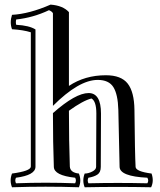

<svg xmlns="http://www.w3.org/2000/svg" viewBox="-20 -788 690 827"><path d="M360.8 -22.5Q355 -11.2 360.8 1.5Q487.8 -1.5 614.7 1.5Q622.1 -10.3 614.7 -22.5Q496.1 -28.3 495.1 -69.3L489.7 -314.9Q487.8 -381.8 468.3 -412.8Q448.7 -443.8 400.9 -443.8Q319.8 -443.8 208 -332V-731Q204.1 -738.8 190.9 -744.1Q123 -711.9 49.8 -704.1Q46.9 -691.9 49.8 -681.2Q106 -678.2 132.8 -661.1V-69.3Q131.8 -33.2 48.8 -22.5Q43 -11.2 48.8 1.5Q176.8 -3.4 303.7 1.5Q310.1 -11.2 303.7 -22.5Q212.9 -32.2 211.9 -69.3Q208 -173.3 208 -300.8Q305.7 -387.2 361.8 -387.2Q415 -387.2 415 -298.8L414.1 -69.3Q414.1 -45.4 399.4 -35.9Q384.8 -26.4 360.8 -22.5ZM344.7 18.6Q333 -10.3 344.7 -40.5Q360.8 -40.5 377.4 -49.1Q394 -57.6 394 -69.3L395 -298.8Q395 -352.1 374 -363.8Q337.9 -355 276.9 -311Q276.9 -179.2 280.8 -70.3Q282.7 -44.4 319.8 -40.5Q332 -10.3 319.8 18.6Q176.8 13.7 31.7 18.6Q20 -10.3 31.7 -40.5Q111.8 -51.3 112.8 -70.3V-648.9Q80.1 -659.2 31.7 -662.1Q21 -690.9 31.7 -724.1Q106 -728 197.8 -768.1Q251 -764.2 276.9 -735.8V-418Q345.7 -463.9 436 -463.9Q502 -463.9 530 -428Q558.1 -392.1 559.1 -314.9Q561 -123.5 564 -69.3Q564.9 -49.3 632.8 -40.5Q644 -8.3 630.9 18.6Q487.8 15.6 344.7 18.6Z"/></svg>

Font: Jacques Francois Shadow
Style: Regular
Weight: 400
Designer: Alexei Vanyashin, Nikita Kanarev (i@xarsok.ru)
Foundry: Cyreal (www.cyreal.org)
Version: Version 1.003